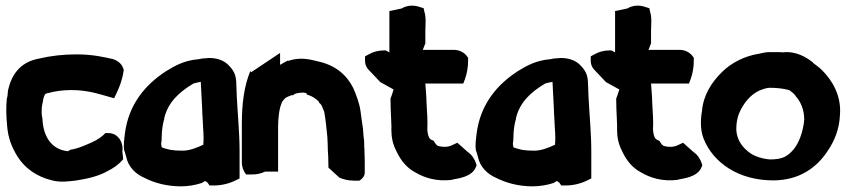

<svg xmlns="http://www.w3.org/2000/svg" viewBox="-20 -644 2987 678"><path d="M4 -295C1 -263 2 -233 5 -202C8 -157 22 -123 42 -91C67 -51 109 -20 164 -7C194 1 225 -4 244 -6H245C292 -13 331 -23 360 -40C379 -49 397 -62 409 -75L415 -82L412 -110C417 -136 400 -174 363 -174H352L345 -167C328 -152 312 -144 285 -133C269 -126 253 -120 234 -116H230L227 -114C224 -112 222 -111 219 -110C165 -116 134 -157 130 -221V-223V-224C128 -232 127 -241 127 -249C127 -261 128 -271 130 -280L131 -281V-283C133 -299 136 -307 141 -313C142 -313 143 -314 147 -315H148H149C173 -322 202 -326 231 -326C290 -326 329 -312 362 -303L383 -297L392 -316C402 -337 412 -363 416 -391L417 -397L415 -403C409 -421 393 -431 377 -436H376C349 -442 308 -452 250 -452C203 -452 160 -447 117 -437C48 -424 20 -377 8 -324V-323V-322C7 -314 7 -305 5 -298L4 -297Z M419 -110H420C422 -102 424 -95 426 -89C433 -55 459 -29 490 -16C525 2 569 14 619 14C642 14 670 10 693 2L695 1L698 -1C700 -2 701 -3 704 -5L712 0C713 0 712 0 713 1L720 11H734C763 11 790 4 812 -7L826 -14V-110C826 -177 819 -242 816 -306L815 -335C814 -369 814 -388 785 -416C754 -445 711 -439 703 -438C695 -438 686 -436 682 -435C631 -431 598 -412 567 -393C494 -346 434 -276 421 -172C419 -153 415 -132 419 -111ZM549 -136C549 -138 551 -146 551 -159C551 -182 555 -209 560 -224V-225V-227C574 -284 613 -319 663 -349C669 -351 678 -353 689 -355C691 -322 692 -292 694 -258C694 -241 697 -211 697 -198V-197V-196C698 -181 699 -169 699 -154L698 -135V-133C675 -122 647 -111 622 -112H621C606 -112 593 -113 581 -115C569 -118 556 -121 551 -124C550 -128 550 -131 549 -136Z M834 -71C834 -54 840 -39 849 -28H856H871C888 -28 901 -31 916 -38H962V-197C962 -226 966 -262 975 -281V-282V-283C980 -290 986 -297 991 -300C996 -303 1009 -308 1012 -308H1016L1020 -312C1028 -315 1037 -317 1053 -317C1054 -317 1057 -316 1062 -315L1064 -310L1067 -309C1081 -305 1094 -297 1106 -285L1107 -281L1108 -280C1112 -278 1116 -272 1119 -264L1120 -261L1125 -249C1130 -221 1133 -191 1136 -160L1137 -139C1137 -123 1138 -107 1139 -91C1139 -75 1140 -58 1140 -44V-52L1177 -18L1180 -16C1192 -11 1210 -6 1231 -6H1242H1249C1259 -12 1268 -22 1268 -34V-78C1268 -91 1267 -102 1267 -111V-115V-117C1266 -123 1266 -130 1266 -138V-143V-145C1264 -158 1263 -171 1262 -186V-187V-188C1259 -206 1256 -231 1253 -252C1249 -280 1238 -309 1227 -334C1205 -378 1165 -415 1099 -428C1066 -437 1036 -441 1001 -430L998 -429L996 -430C986 -425 978 -420 969 -415V-457L867 -389L864 -393C842 -341 834 -277 834 -208Z M1269 -430C1269 -414 1276 -402 1287 -392L1323 -354L1370 -328C1367 -320 1364 -308 1360 -299L1359 -296V-292C1359 -270 1360 -250 1361 -229C1361 -213 1363 -200 1362 -188V-187C1362 -159 1367 -135 1379 -112C1392 -84 1411 -54 1447 -35C1479 -16 1523 -2 1577 -9H1578V-10C1598 -14 1646 -19 1660 -53L1663 -60L1661 -67C1656 -82 1647 -97 1631 -108L1595 -140L1578 -132C1564 -125 1547 -123 1526 -129C1524 -130 1520 -133 1515 -141L1511 -147L1504 -150C1497 -153 1491 -161 1489 -186V-193C1490 -206 1489 -220 1489 -230L1486 -284C1486 -307 1483 -327 1482 -349H1616L1622 -365C1629 -384 1633 -407 1633 -431V-440L1627 -448C1617 -460 1601 -468 1582 -468H1473L1482 -491V-534L1483 -571C1483 -582 1482 -591 1479 -601L1476 -615L1463 -619C1444 -626 1420 -627 1398 -614L1355 -605V-459L1342 -466H1336C1316 -466 1297 -461 1282 -452L1269 -445Z M1661 -110H1662C1664 -102 1666 -95 1668 -89C1675 -55 1701 -29 1732 -16C1767 2 1811 14 1861 14C1884 14 1912 10 1935 2L1937 1L1940 -1C1942 -2 1943 -3 1946 -5L1954 0C1955 0 1954 0 1955 1L1962 11H1976C2005 11 2032 4 2054 -7L2068 -14V-110C2068 -177 2061 -242 2058 -306L2057 -335C2056 -369 2056 -388 2027 -416C1996 -445 1953 -439 1945 -438C1937 -438 1928 -436 1924 -435C1873 -431 1840 -412 1809 -393C1736 -346 1676 -276 1663 -172C1661 -153 1657 -132 1661 -111ZM1791 -136C1791 -138 1793 -146 1793 -159C1793 -182 1797 -209 1802 -224V-225V-227C1816 -284 1855 -319 1905 -349C1911 -351 1920 -353 1931 -355C1933 -322 1934 -292 1936 -258C1936 -241 1939 -211 1939 -198V-197V-196C1940 -181 1941 -169 1941 -154L1940 -135V-133C1917 -122 1889 -111 1864 -112H1863C1848 -112 1835 -113 1823 -115C1811 -118 1798 -121 1793 -124C1792 -128 1792 -131 1791 -136Z M2066 -430C2066 -414 2073 -402 2084 -392L2120 -354L2167 -328C2164 -320 2161 -308 2157 -299L2156 -296V-292C2156 -270 2157 -250 2158 -229C2158 -213 2160 -200 2159 -188V-187C2159 -159 2164 -135 2176 -112C2189 -84 2208 -54 2244 -35C2276 -16 2320 -2 2374 -9H2375V-10C2395 -14 2443 -19 2457 -53L2460 -60L2458 -67C2453 -82 2444 -97 2428 -108L2392 -140L2375 -132C2361 -125 2344 -123 2323 -129C2321 -130 2317 -133 2312 -141L2308 -147L2301 -150C2294 -153 2288 -161 2286 -186V-193C2287 -206 2286 -220 2286 -230L2283 -284C2283 -307 2280 -327 2279 -349H2413L2419 -365C2426 -384 2430 -407 2430 -431V-440L2424 -448C2414 -460 2398 -468 2379 -468H2270L2279 -491V-534L2280 -571C2280 -582 2279 -591 2276 -601L2273 -615L2260 -619C2241 -626 2217 -627 2195 -614L2152 -605V-459L2139 -466H2133C2113 -466 2094 -461 2079 -452L2066 -445Z M2459 -253C2454 -225 2452 -188 2464 -156C2498 -68 2590 -7 2710 -7C2805 -7 2866 -55 2902 -110C2927 -146 2944 -189 2946 -237C2952 -306 2919 -360 2883 -396C2872 -407 2860 -415 2851 -422V-423L2850 -424C2827 -442 2790 -465 2743 -459C2743 -459 2738 -460 2734 -460H2698C2684 -460 2672 -457 2659 -454C2608 -446 2561 -421 2530 -390C2493 -354 2464 -309 2459 -253ZM2580 -186C2580 -208 2583 -227 2590 -244C2605 -279 2629 -309 2661 -324C2673 -329 2688 -334 2698 -334C2720 -334 2742 -332 2762 -327L2765 -326H2767C2778 -318 2784 -313 2789 -306L2790 -304L2791 -303C2807 -285 2820 -257 2820 -221C2820 -221 2819 -219 2819 -212C2814 -176 2802 -140 2782 -116C2761 -92 2744 -81 2699 -81C2673 -83 2648 -91 2631 -102C2602 -122 2582 -149 2580 -186Z"/></svg>

Font: SolarCharger
Style: 1050
Weight: 1000
Designer: Mew Too
Foundry: Cannot Into Space Fonts/KineticPlasma Fonts
Version: Version 1.100